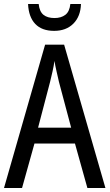

<svg xmlns="http://www.w3.org/2000/svg" viewBox="-20 -938 547 958"><path d="M416 0 354 -222H152L90 0H0L205 -715H300L506 0ZM274 -530Q269 -553 262 -582.5Q255 -612 252 -634Q248 -608 242 -581Q236 -554 230 -530L170 -301H335ZM384 -918Q382 -856 346 -820Q310 -784 250 -784Q189 -784 156 -818.5Q123 -853 120 -918H173Q177 -880 197 -864Q217 -848 252 -848Q285 -848 306 -864Q327 -880 331 -918Z"/></svg>

Font: Noto Sans Ethiopic Cond
Style: Regular
Weight: 400
Width: 3
Designer: Monotype Design Team
Foundry: Monotype Imaging Inc.
Version: Version 2.102; ttfautohint (v1.8.4.7-5d5b)